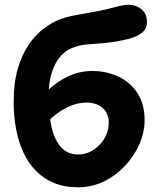

<svg xmlns="http://www.w3.org/2000/svg" viewBox="-20 -780 657 814"><path d="M311 14Q253 14 208.5 -4.5Q164 -23 131.5 -56.5Q99 -90 78.5 -135Q58 -180 48 -234Q38 -288 38 -348Q38 -429 55.5 -489Q73 -549 102.5 -591.5Q132 -634 167 -660Q202 -686 236 -699Q257 -707 284 -712.5Q311 -718 340.5 -723Q370 -728 397 -733Q443 -743 474.5 -751.5Q506 -760 525 -760Q544 -760 562 -752Q580 -744 591.5 -728Q603 -712 603 -686Q603 -659 583.5 -642.5Q564 -626 529 -616Q472 -602 428 -598Q384 -594 348.5 -591.5Q313 -589 282 -575Q255 -564 233.5 -538Q212 -512 199 -470.5Q186 -429 186 -372Q186 -295 199 -239.5Q212 -184 240 -154.5Q268 -125 312 -125Q339 -125 362 -136.5Q385 -148 403 -167Q421 -186 431 -210Q441 -234 441 -260Q441 -288 428.5 -307Q416 -326 395 -335.5Q374 -345 348 -345Q303 -345 260 -322.5Q217 -300 180 -262L120 -303Q139 -351 177 -390.5Q215 -430 265 -454.5Q315 -479 371 -479Q431 -479 481.5 -455.5Q532 -432 562.5 -385.5Q593 -339 593 -270Q593 -220 571.5 -170Q550 -120 511 -78Q472 -36 421 -11Q370 14 311 14Z"/></svg>

Font: Shantell Sans
Style: Bold
Weight: 700
Designer: Stephen Nixon, Anya Danilova, Shantell Martin
Foundry: Arrow Type
Version: Version 1.011;[c5ecc13dd]